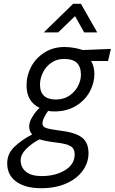

<svg xmlns="http://www.w3.org/2000/svg" viewBox="-20 -758 605 1013"><path d="M18 104Q18 53 55.5 17Q93 -19 150 -49Q134 -64 134 -92Q134 -114 151 -142Q168 -170 189 -189Q120 -221 120 -309Q120 -359 144 -405Q168 -451 214 -480.5Q260 -510 321 -510Q347 -510 373.5 -505Q400 -500 417 -494L565 -500L550 -436H461Q478 -406 478 -367Q478 -320 453.5 -274.5Q429 -229 381 -199.5Q333 -170 267 -170Q246 -170 234 -173Q222 -157 213 -138.5Q204 -120 204 -107Q204 -90 222.5 -83Q241 -76 296 -69Q375 -60 411 -33.5Q447 -7 447 50Q447 100 416.5 142.5Q386 185 329.5 210Q273 235 197 235Q114 235 66 200.5Q18 166 18 104ZM407 -363Q407 -405 386 -426Q365 -447 317 -447Q279 -447 250 -426.5Q221 -406 206 -374.5Q191 -343 191 -312Q191 -233 275 -233Q317 -233 347 -254Q377 -275 392 -305Q407 -335 407 -363ZM374 56Q374 26 352 13Q330 0 276 -6Q213 -14 189 -23Q149 -3 119 27Q89 57 89 88Q89 125 117 148Q145 171 200 171Q272 171 323 140Q374 109 374 56ZM366 -738H407L493 -587H424L376 -673L287 -587H211Z"/></svg>

Font: Cairo
Style: Italic
Weight: 400
Italic angle: -13°
Designer: Mohamed Gaber, Accademia di Belle Arti di Urbino and others
Foundry: Kief Type Foundry, Accademia di Belle Arti di Urbino and others
Version: Version 3.011